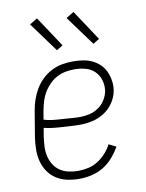

<svg xmlns="http://www.w3.org/2000/svg" viewBox="-85 -812 671 881"><g transform="rotate(-10 250.0 -371.5)"><path d="M213 8Q184 8 156.5 2Q129 -4 106.5 -18.5Q84 -33 69 -55Q54 -77 47 -103.5Q40 -130 40.5 -158.5Q41 -187 45 -215L65 -335Q69 -360 77.5 -385Q86 -410 99.5 -433Q113 -456 132.5 -475Q152 -494 176.5 -506.5Q201 -519 226.5 -523.5Q252 -528 276 -528Q300 -528 323 -524.5Q346 -521 366 -511.5Q386 -502 401.5 -487Q417 -472 426 -452Q435 -432 438.5 -409Q442 -386 438 -363Q433 -334 415.5 -308Q398 -282 372 -265.5Q346 -249 317 -242.5Q288 -236 259 -236Q238 -236 216.5 -237.5Q195 -239 174.5 -240Q154 -241 132.5 -243.5Q111 -246 92 -251L85 -209Q82 -187 81 -164Q80 -141 85 -120Q90 -99 101 -81Q112 -63 129.5 -51Q147 -39 169 -34Q191 -29 213 -29Q237 -29 260.5 -34Q284 -39 305 -52Q326 -65 343.5 -84Q361 -103 372 -125L406 -108Q391 -82 371 -59Q351 -36 325 -20.5Q299 -5 270 1.5Q241 8 213 8ZM266 -271Q287 -271 309 -276Q331 -281 350.5 -294Q370 -307 382.5 -327Q395 -347 399 -368Q403 -395 395.5 -419.5Q388 -444 370.5 -461Q353 -478 328 -484.5Q303 -491 277 -491Q256 -491 235 -487Q214 -483 194.5 -472.5Q175 -462 159 -445.5Q143 -429 132 -410Q121 -391 115 -370.5Q109 -350 105 -329L98 -288Q117 -282 138.5 -279.5Q160 -277 181 -276Q202 -275 223.5 -273Q245 -271 266 -271ZM384 -591 283 -729 319 -751 413 -609ZM214 -591 113 -729 149 -751 243 -609Z"/></g></svg>

Font: Iosevka Curly Slab Extralight
Style: Italic
Weight: 200
Italic angle: -9°
Monospace: yes
Designer: Belleve Invis
Foundry: Belleve Invis
Version: Version 22.1.2; ttfautohint (v1.8.4)